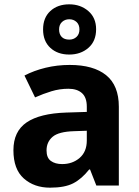

<svg xmlns="http://www.w3.org/2000/svg" viewBox="-20 -857 644 887"><path d="M302 -557Q412 -557 470.5 -509.5Q529 -462 529 -364V0H425L396 -74H392Q357 -30 318 -10Q279 10 211 10Q138 10 90 -32.5Q42 -75 42 -163Q42 -250 103 -291.5Q164 -333 286 -337L381 -340V-364Q381 -407 358.5 -427Q336 -447 296 -447Q256 -447 218 -435.5Q180 -424 142 -407L93 -508Q137 -531 190.5 -544Q244 -557 302 -557ZM323 -251Q251 -249 223 -225Q195 -201 195 -162Q195 -128 215 -113.5Q235 -99 267 -99Q315 -99 348 -127.5Q381 -156 381 -208V-253ZM300 -605Q246 -605 212.5 -636Q179 -667 179 -721Q179 -775 212.5 -806Q246 -837 300 -837Q352 -837 388 -806Q424 -775 424 -722Q424 -667 388.5 -636Q353 -605 300 -605ZM300 -674Q320 -674 333.5 -686.5Q347 -699 347 -721Q347 -743 333.5 -755.5Q320 -768 300 -768Q280 -768 266.5 -755.5Q253 -743 253 -721Q253 -699 265 -686.5Q277 -674 300 -674Z"/></svg>

Font: Noto Sans Hanifi Rohingya
Style: Bold
Weight: 700
Designer: Monotype Design Team and DaltonMaag
Foundry: Google LLC
Version: Version 2.102; ttfautohint (v1.8.4.7-5d5b)